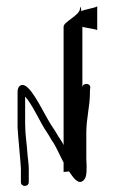

<svg xmlns="http://www.w3.org/2000/svg" viewBox="-20 -606 378 634"><path d="M38 -186C38 -174 49 -60 49 -50V-4C49 3 55 8 62 8C69 8 75 3 75 -4V-50C75 -64 72 -81 71 -94C69 -129 63 -161 63 -198V-287C71 -279 85 -258 101 -228C115 -202 125 -183 133 -172C146 -153 147 -147 158 -132C164 -123 183 -82 190 -69V-38L208 -40C219 -24 235 2 251 -7C266 -15 266 -34 266 -58C266 -66 265 -74 265 -82V-168C265 -216 277 -254 277 -300C277 -307 277 -310 278 -316C280 -332 254 -334 252 -318V-518C253 -515 301 -510 301 -506C301 -506 301 -592 301 -586C301 -580 249 -574 249 -568C249 -562 247 -598 244 -576C241 -554 190 -534 190 -518V-127C187 -134 183 -140 179 -146C169 -160 167 -167 155 -184C130 -219 91 -311 61 -324C45 -330 38 -316 38 -303ZM190 -38Z"/></svg>

Font: FailCity
Style: Regular
Weight: 400
Version: Version 1